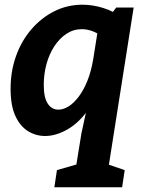

<svg xmlns="http://www.w3.org/2000/svg" viewBox="-20 -566 616 816"><path d="M211 230 222 157 364 116 294 199 326 1 363 -169 413 -243Q396 -159 356.5 -102Q317 -45 267.5 -16.5Q218 12 172 12Q132 12 98.5 -9Q65 -30 45 -74Q25 -118 25 -189Q25 -263 48 -327.5Q71 -392 113 -441Q155 -490 210.5 -518Q266 -546 331 -546Q374 -546 419 -532Q464 -518 509 -486L448 -500L474 -534H548L432 203L384 114L510 157L499 230ZM228 -100Q249 -100 271 -113.5Q293 -127 314 -154.5Q335 -182 351 -221.5Q367 -261 376 -313L398 -452L421 -406Q396 -425 373 -433.5Q350 -442 328 -442Q292 -442 262.5 -422.5Q233 -403 211 -369.5Q189 -336 177.5 -293.5Q166 -251 166 -205Q166 -151 183 -125.5Q200 -100 228 -100Z"/></svg>

Font: Bitter Thin
Style: Bold Italic
Weight: 700
Italic angle: -9°
Version: Version 3.021